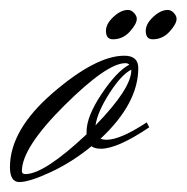

<svg xmlns="http://www.w3.org/2000/svg" viewBox="-26 -366 375 386"><path d="M281 -287Q267 -287 267 -304Q267 -318 282 -332Q297 -346 311 -346Q318 -346 323.5 -340Q329 -334 329 -328Q329 -318 315 -302.5Q301 -287 281 -287ZM201 -287Q187 -287 187 -304Q187 -318 202 -332Q217 -346 231 -346Q238 -346 243.5 -340Q249 -334 249 -328Q249 -318 235 -302.5Q221 -287 201 -287ZM238 -226V-225Q238 -188 166 -114Q170 -141 194 -178.5Q218 -216 238 -226ZM25 -16Q18 -16 18 -22Q18 -69 103.5 -154Q189 -239 226 -239Q231 -239 234 -236Q209 -223 178.5 -177.5Q148 -132 148 -101V-96Q63 -16 25 -16ZM-6 -30Q-6 0 13 0Q33 0 76 -20Q119 -40 158 -72Q164 -67 177 -67Q210 -67 274 -110L269 -120Q216 -85 188 -85Q182 -85 176 -87Q252 -158 252 -229Q252 -254 224 -254Q167 -254 80.5 -179.5Q-6 -105 -6 -30Z"/></svg>

Font: Herr Von Muellerhoff
Style: Regular
Weight: 400
Designer: Alejandro Paul
Foundry: Alejandro Paul
Version: Version 1.000